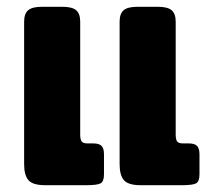

<svg xmlns="http://www.w3.org/2000/svg" viewBox="-20 -545 638 565"><path d="M51 -62V-481Q51 -505 63 -515Q75 -525 103 -525H164Q192 -525 204 -515Q216 -505 216 -481V-149Q216 -134 220.5 -128.5Q225 -123 237 -123H254Q272 -123 279 -115.5Q286 -108 286 -91V-32Q286 -11 276 -5.5Q266 0 234 0H113Q77 0 64 -14.5Q51 -29 51 -62ZM332 -62V-481Q332 -505 344 -515Q356 -525 384 -525H445Q473 -525 485 -515Q497 -505 497 -481V-149Q497 -134 501.5 -128.5Q506 -123 518 -123H535Q553 -123 560 -115.5Q567 -108 567 -91V-32Q567 -11 557 -5.5Q547 0 515 0H394Q358 0 345 -14.5Q332 -29 332 -62Z"/></svg>

Font: Mitr Medium
Style: Regular
Weight: 500
Designer: Thanarat Vachiruckul
Foundry: Cadson Demak
Version: Version 1.002